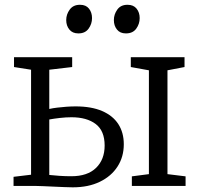

<svg xmlns="http://www.w3.org/2000/svg" viewBox="-20 -796 853 822"><path d="M544.5 0V-41L617.5 -50.5V-495L540 -509V-551H770V-509L697 -495V-50.5L774.5 -41V0ZM38 0V-39L113 -48V-497.5L40 -509V-551H289V-509L191 -497.5V-329.5Q206 -333 224.8 -335.2Q243.5 -337.5 264 -339Q284.5 -340.5 304 -340.5Q371 -340.5 417 -320.8Q463 -301 486.5 -264.8Q510 -228.5 510 -178.5Q510 -124.5 483.2 -83Q456.5 -41.5 407.5 -17.8Q358.5 6 291.5 6Q277 6 255 5Q233 4 209.2 3Q185.5 2 164.8 1Q144 0 131 0ZM285.5 -41.5Q354.5 -41.5 391.2 -77.2Q428 -113 428 -173Q428 -236 389.8 -265Q351.5 -294 286 -294Q262 -294 236 -291Q210 -288 191 -284.5V-47Q210 -45 234.5 -43.2Q259 -41.5 285.5 -41.5ZM315 -653Q290.5 -653 277 -669.5Q263.5 -686 263.5 -710Q263.5 -734.5 278.5 -755Q293.5 -775.5 322 -775.5H323Q348 -775.5 361 -759Q374 -742.5 374 -718.5Q374 -693.5 359.2 -673.2Q344.5 -653 316 -653ZM518.5 -653Q494 -653 480.8 -669.5Q467.5 -686 467.5 -710Q467.5 -734.5 482.2 -755Q497 -775.5 525.5 -775.5H526.5Q551.5 -775.5 564.8 -759Q578 -742.5 578 -718.5Q578 -693.5 563.2 -673.2Q548.5 -653 519.5 -653Z"/></svg>

Font: Merriweather 28pt Light
Style: Regular
Weight: 300
Version: Version 2.100